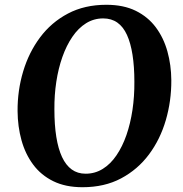

<svg xmlns="http://www.w3.org/2000/svg" viewBox="-20 -773 764 803"><path d="M325 10Q254 10 202.8 -15.2Q151.5 -40.5 118.8 -84.5Q86 -128.5 70 -186Q54 -243.5 53.5 -308.5Q53 -394.5 76.8 -474Q100.5 -553.5 147.5 -616.5Q194.5 -679.5 264 -716.2Q333.5 -753 425 -753Q496.5 -753 547.8 -727.8Q599 -702.5 631.8 -658.5Q664.5 -614.5 680.2 -557.8Q696 -501 696.5 -438Q697 -351 673.5 -270.5Q650 -190 603 -127Q556 -64 486.5 -27Q417 10 325 10ZM338 -46.5Q377.5 -46.5 410 -66.8Q442.5 -87 467.2 -123.5Q492 -160 508.8 -208.2Q525.5 -256.5 534 -313.2Q542.5 -370 542 -431Q542 -494.5 534.2 -543.8Q526.5 -593 511 -627Q495.5 -661 470.8 -678.5Q446 -696 411.5 -696Q372.5 -696 340 -675.8Q307.5 -655.5 282.8 -619.2Q258 -583 241 -535Q224 -487 215.5 -431Q207 -375 207.5 -315.5Q207.5 -250.5 215.5 -200.5Q223.5 -150.5 239.5 -116.2Q255.5 -82 280 -64.2Q304.5 -46.5 338 -46.5Z"/></svg>

Font: Merriweather 20pt
Style: Bold Italic
Weight: 700
Italic angle: -7.8°
Version: Version 2.101